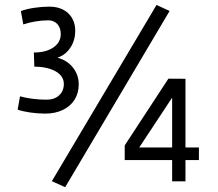

<svg xmlns="http://www.w3.org/2000/svg" viewBox="-20 -737 886 781"><path d="M190.9 0 616.7 -716.8 669.9 -692.4 245.1 24.4ZM51.8 -291 61.5 -345.2Q83 -338.9 112.5 -335.2Q142.1 -331.5 169.4 -331.5Q201.2 -331.5 220.5 -349.1Q239.7 -366.7 239.7 -396Q239.7 -417 224.9 -432.6Q210 -448.2 182.6 -457Q155.3 -465.8 119.6 -465.8L117.7 -523.4Q167 -523.4 197 -543.9Q227.1 -564.5 227.1 -598.6Q227.1 -624 213.1 -639.2Q199.2 -654.3 176.3 -654.3Q151.4 -654.3 123.5 -649.7Q95.7 -645 74.7 -637.7L64.9 -691.9Q86.4 -700.2 118.4 -705.1Q150.4 -710 181.6 -710Q212.9 -710 236.6 -697.8Q260.3 -685.5 273.2 -663.3Q286.1 -641.1 286.1 -611.8Q286.1 -574.2 267.1 -544.4Q248 -514.6 216.3 -503.4V-501.5Q254.4 -490.7 277.3 -461.4Q300.3 -432.1 300.3 -393.6Q300.3 -358.4 283.4 -331.5Q266.6 -304.7 235.6 -289.8Q204.6 -274.9 163.6 -274.9Q134.3 -274.9 103.5 -279.3Q72.8 -283.7 51.8 -291ZM680.2 -85.9H487.3V-145.5L665 -417L734.4 -416.5V-137.2H789.1V-85.9H734.4V0.5H680.2ZM680.2 -137.2V-339.8L546.4 -137.2Z"/></svg>

Font: Selawik Semilight
Style: Regular
Weight: 300
Designer: Aaron Bell
Foundry: Microsoft Corporation
Version: Version 1.01